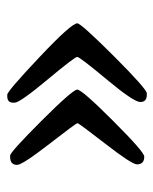

<svg xmlns="http://www.w3.org/2000/svg" viewBox="35 -532 442 553"><g transform="rotate(-90 256.5 -255.0)"><path d="M85.4 -447.3Q95.2 -447.3 185.3 -357.2Q275.4 -267.1 275.4 -253.9Q275.4 -240.7 185.5 -150.9Q95.7 -61 82.5 -61Q60.1 -61 60.1 -82Q60.1 -96.7 119.4 -173.1Q178.7 -249.5 178.7 -253.4Q178.7 -257.3 118.7 -334.7Q58.6 -412.1 58.6 -427.2Q58.6 -447.3 81.5 -447.3ZM260.3 -53.7Q239.7 -53.7 239.7 -72.5Q239.7 -91.3 304.7 -169.2Q369.6 -247.1 369.6 -254.2Q369.6 -261.2 303.7 -340.3Q237.8 -419.4 237.8 -434.1V-438.5Q237.8 -455.6 256.3 -455.6H260.7Q270.5 -455.6 368.4 -363.3Q466.3 -271 466.3 -253.9Q466.3 -243.2 371.6 -148.4Q276.9 -53.7 264.6 -53.7Z"/></g></svg>

Font: Averia Serif Libre
Style: Regular
Weight: 400
Version: Version 1.002